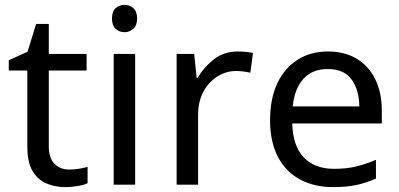

<svg xmlns="http://www.w3.org/2000/svg" viewBox="-20 -757 1636 787"><path d="M264 -62Q284 -62 305 -65.5Q326 -69 339 -73V-6Q325 1 299 5.5Q273 10 249 10Q207 10 171.5 -4.5Q136 -19 114 -55Q92 -91 92 -156V-468H16V-510L93 -545L128 -659H180V-536H335V-468H180V-158Q180 -109 203.5 -85.5Q227 -62 264 -62Z M491 -737Q511 -737 526.5 -723.5Q542 -710 542 -681Q542 -653 526.5 -639Q511 -625 491 -625Q469 -625 454 -639Q439 -653 439 -681Q439 -710 454 -723.5Q469 -737 491 -737ZM534 -536V0H446V-536Z M954 -546Q969 -546 986.5 -544.5Q1004 -543 1017 -540L1006 -459Q993 -462 977.5 -464Q962 -466 948 -466Q907 -466 871 -443.5Q835 -421 813.5 -380.5Q792 -340 792 -286V0H704V-536H776L786 -438H790Q816 -482 857 -514Q898 -546 954 -546Z M1324 -546Q1393 -546 1442.5 -516Q1492 -486 1518.5 -431.5Q1545 -377 1545 -304V-251H1178Q1180 -160 1224.5 -112.5Q1269 -65 1349 -65Q1400 -65 1439.5 -74.5Q1479 -84 1521 -102V-25Q1480 -7 1440 1.5Q1400 10 1345 10Q1269 10 1210.5 -21Q1152 -52 1119.5 -113.5Q1087 -175 1087 -264Q1087 -352 1116.5 -415Q1146 -478 1199.5 -512Q1253 -546 1324 -546ZM1323 -474Q1260 -474 1223.5 -433.5Q1187 -393 1180 -321H1453Q1452 -389 1421 -431.5Q1390 -474 1323 -474Z"/></svg>

Font: Noto Sans Gothic
Style: Regular
Weight: 400
Designer: Monotype Design Team
Foundry: Monotype Imaging Inc.
Version: Version 2.001; ttfautohint (v1.8.4.7-5d5b)